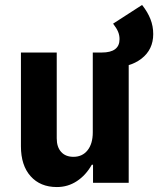

<svg xmlns="http://www.w3.org/2000/svg" viewBox="-20 -738 640 775"><path d="M209.5 17Q142.5 17 103.5 -26.8Q64.5 -70.5 64.5 -147.5V-526H209V-179.5Q209 -144.5 226.8 -124.8Q244.5 -105 276.5 -105Q312.5 -105 333.5 -131.5Q354.5 -158 354.5 -204V-526H391Q462.5 -526 462.5 -580Q462.5 -596 456.5 -610.2Q450.5 -624.5 436.5 -642.5L553.5 -718Q576 -689.5 587.2 -661Q598.5 -632.5 598.5 -600.5Q598.5 -538 551 -501.2Q503.5 -464.5 422 -464.5H391L499.5 -525V0H355.5V-73H350.5Q326.5 -30.5 290.2 -6.8Q254 17 209.5 17Z"/></svg>

Font: Google Sans Code
Style: Regular
Weight: 400
Monospace: yes
Designer: Google Sans Code Authors
Foundry: Google LLC
Version: Version 6.000